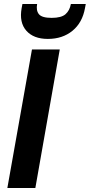

<svg xmlns="http://www.w3.org/2000/svg" viewBox="-20 -947 452 967"><path d="M141 -698H281L158 0H17ZM408 -906Q395 -833 345 -792Q295 -751 221 -751Q149 -751 112.5 -792.5Q76 -834 89 -906L93 -927H167Q161 -894 176 -875.5Q191 -857 240 -857Q289 -857 310 -875.5Q331 -894 337 -927H412Z"/></svg>

Font: SVN-Poppins SemiBold
Style: Italic
Weight: 600
Italic angle: -10°
Designer: Ninad Kale (Devanagari), Jonny Pinhorn (Latin)
Foundry: Indian Type Foundry
Version: Version 3.002 2017; ttfautohint (v1.8.3)